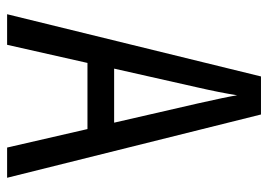

<svg xmlns="http://www.w3.org/2000/svg" viewBox="-127 -627 754 540"><g transform="rotate(90 250.0 -357.0)"><path d="M343 -226H157L106 0H20L195 -714H302L480 0H395ZM325 -301 271 -536Q252 -620 248 -647Q240 -597 226 -536L173 -301Z"/></g></svg>

Font: Noto Sans Mono UI Cond
Style: Regular
Weight: 400
Width: 3
Monospace: yes
Designer: Monotype Design team
Foundry: Monotype Imaging Inc.
Version: Version 1.000